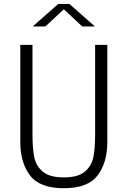

<svg xmlns="http://www.w3.org/2000/svg" viewBox="-20 -962 660 993"><path d="M472 -266.5V-730H535V-227Q535 -121 484.8 -54.8Q434.5 11.5 310 11.5Q185.5 11.5 135.2 -54.8Q85 -121 85 -227V-730H148V-266.5Q148 -193.5 157.5 -148Q167 -102.5 202.2 -73.5Q237.5 -44.5 310 -44.5Q382.5 -44.5 417.8 -73.5Q453 -102.5 462.5 -148Q472 -193.5 472 -266.5ZM281 -941.5H339L471 -825H405.5L296 -927H324L214.5 -825H149Z"/></svg>

Font: Monaspace Neon Var
Style: Regular
Weight: 400
Designer: Riley Cran and the Lettermatic Team
Version: Version 1.000 (Monaspace Neon Var)